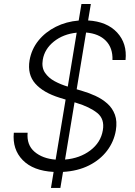

<svg xmlns="http://www.w3.org/2000/svg" viewBox="-20 -838 669 949"><path d="M231.9 90.9 245 11.7Q144.2 6.4 92.3 -46.7Q40.5 -99.8 48.3 -181.8H116.5Q111.2 -121.8 150.7 -87.9Q190.3 -54 255 -49L304.3 -345.9L275.2 -354.8Q193.9 -380 154.3 -424.9Q114.7 -469.8 126.1 -539.8Q135.7 -594.8 169.9 -637.3Q204.2 -679.7 255.9 -705.6Q307.5 -731.5 369 -736.5L382.5 -818.2H429L415.5 -736.9Q508.5 -731.5 558.8 -677.4Q609 -623.2 600.5 -541.5H535.9Q538 -600.9 503.4 -636.4Q468.8 -671.9 405.5 -677.2L359 -396.7L387.8 -388.1Q420.5 -378.6 452.8 -363.6Q485.1 -348.7 510.5 -326.2Q535.9 -303.6 547.9 -271.1Q560 -238.6 552.6 -193.2Q543 -137.4 508.9 -92.7Q474.8 -47.9 419.6 -20.2Q364.3 7.5 291.5 11.7L278.4 90.9ZM301.5 -49.4Q374.6 -55.4 426.5 -94.6Q478.3 -133.9 488.3 -194.2Q497.9 -250 460.4 -279.8Q422.9 -309.7 358.3 -329.2L348.4 -332.4ZM315 -410.2 359 -676.5Q292.6 -669.7 246.4 -632.8Q200.3 -595.9 191.4 -542.6Q185 -504.3 202.4 -478.5Q219.8 -452.8 250.4 -436.4Q280.9 -420.1 314.3 -410.2Z"/></svg>

Font: Inter Light  BETA
Style: Italic
Weight: 300
Italic angle: 9.39999°
Designer: Rasmus Andersson
Foundry: rsms
Version: Version 3.011;git-f93a4a705